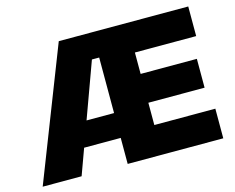

<svg xmlns="http://www.w3.org/2000/svg" viewBox="-101 -876 1253 1024"><g transform="rotate(-15 525.5 -364.0)"><path d="M15.1 0 298.8 -727.5H1013.7V-564H675.3V-445.8H985.8V-286.6H675.3V-163.6H1012.2V0H484.4V-587.4H444.3L230 0ZM189.5 -143.6V-280.8H574.7V-143.6Z"/></g></svg>

Font: Inter 20pt Black
Style: Regular
Weight: 900
Version: Version 4.001;git-66647c0bb